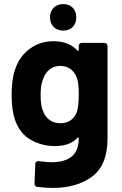

<svg xmlns="http://www.w3.org/2000/svg" viewBox="-20 -724 596 941"><path d="M383 -514H490Q507 -514 507 -497V-46Q507 85 432 141Q357 197 239 197Q206 197 164 192Q149 191 149 174L153 81Q153 73 158.5 68.5Q164 64 172 66Q209 71 233 71Q297 71 331.5 43Q366 15 366 -47Q366 -50 364 -50.5Q362 -51 359 -48Q322 -8 249 -8Q184 -8 129.5 -39.5Q75 -71 52 -141Q37 -187 37 -260Q37 -338 55 -387Q76 -448 126 -485Q176 -522 242 -522Q317 -522 359 -477Q362 -474 364 -475Q366 -476 366 -480V-497Q366 -514 383 -514ZM366 -261Q366 -292 364 -309Q362 -326 357 -341Q348 -368 327 -384.5Q306 -401 275 -401Q245 -401 224 -384.5Q203 -368 193 -341Q179 -311 179 -260Q179 -204 191 -180Q200 -153 222.5 -136.5Q245 -120 276 -120Q308 -120 329 -136.5Q350 -153 358 -179Q366 -209 366 -261ZM225 -639Q225 -668 243 -686Q261 -704 290 -704Q319 -704 336.5 -686Q354 -668 354 -639Q354 -610 336.5 -592Q319 -574 290 -574Q261 -574 243 -592Q225 -610 225 -639Z"/></svg>

Font: Barlow
Style: Bold
Weight: 700
Designer: Jeremy Tribby
Foundry: Jeremy Tribby
Version: Version 1.101 August 23, 2024